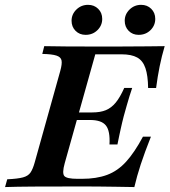

<svg xmlns="http://www.w3.org/2000/svg" viewBox="-37 -758 687 778"><path d="M-16.5 0 -7.7 -31.5Q35 -33.5 56 -39.2Q77.1 -44.8 86.7 -59Q96.3 -73.1 103.9 -100.8L207.1 -470.2Q215.2 -499.2 212.4 -513.1Q209.6 -527 191.6 -532.8Q173.6 -538.7 134.3 -539.5L142.3 -571Q177.1 -570.2 232.3 -569.8Q287.6 -569.4 363.8 -569.4Q398.6 -569.4 430.9 -569.4Q463.3 -569.4 495.7 -569.8Q528 -570.2 561.1 -570.2Q594.1 -570.2 630.3 -571Q618.2 -530.1 609.9 -489Q601.6 -447.9 595.5 -401.4H563.2Q562.5 -451.9 552.3 -481.9Q542.2 -511.9 519.1 -524.9Q495.9 -537.9 455.4 -537.9H349.1L225.2 -96.5Q214 -56.3 223.6 -44.9Q233.2 -33.4 277 -33.4H295Q353.9 -33.4 396.8 -49.3Q439.6 -65.1 473.8 -102.6Q508 -140.1 542.3 -204.3H574.6Q549 -139.7 533.2 -91.6Q517.5 -43.5 507.4 0Q468.4 -0.8 435.8 -1.2Q403.1 -1.6 374.4 -2Q345.8 -2.4 318.3 -2.4Q290.9 -2.4 261 -2.4Q168.8 -2.4 99.1 -2Q29.4 -1.6 -16.5 0ZM246.6 -271.8 255.5 -302.4H426.4L417.5 -271.8ZM406.6 -172.6Q409.8 -227.3 392.1 -249.5Q374.4 -271.8 327.9 -271.8L336.7 -302.4Q369.9 -302.4 392.2 -311.7Q414.5 -321 432.2 -342.6Q449.8 -364.2 466.4 -401.6H498.6Q493.7 -386 487.8 -368.5Q482 -351 476.6 -330.6Q471.2 -310.1 464.3 -286.7Q460.7 -273.1 457.9 -261Q455.1 -248.9 452.3 -236.4Q449.6 -224 446.3 -208.8Q443 -193.5 438.9 -172.6ZM309.9 -616.8Q285.3 -616.8 269.1 -633.1Q253 -649.4 253 -673.8Q253 -700.4 272.6 -719.4Q292.1 -738.4 319.9 -738.4Q344.5 -738.4 360.8 -722.3Q377.2 -706.2 377.2 -681.4Q377.2 -654.8 357.8 -635.8Q338.5 -616.8 309.9 -616.8ZM524.8 -616.8Q500.2 -616.8 484.3 -633.1Q468.4 -649.4 468.4 -673.8Q468.4 -700.4 488 -719.4Q507.5 -738.4 534.9 -738.4Q559.5 -738.4 575.8 -722.3Q592.1 -706.2 592.1 -681.4Q592.1 -654.8 572.8 -635.8Q553.4 -616.8 524.8 -616.8Z"/></svg>

Font: Playfair 5pt SemiExpanded Light 12pt
Style: Italic
Weight: 300
Italic angle: -15.6°
Version: Version 2.000;gftools[0.9.28]